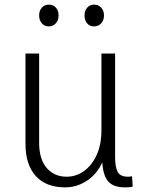

<svg xmlns="http://www.w3.org/2000/svg" viewBox="-20 -800 615 829"><path d="M421 -121H431Q407 -56 361 -23.5Q315 9 261 9Q179 9 134.5 -40Q90 -89 90 -179V-569H149V-183Q149 -113 181.5 -75Q214 -37 268 -37Q308 -37 342 -61Q376 -85 397 -130Q418 -175 418 -240V-569H477V-121Q477 -79 488 -58Q499 -37 533 -37Q537 -37 541.5 -37.5Q546 -38 550 -39L553 6Q544 8 535.5 8.5Q527 9 519 9Q465 9 443 -22Q421 -53 421 -121ZM191 -686Q172 -686 160.5 -699.5Q149 -713 149 -733Q149 -754 160.5 -767Q172 -780 191 -780Q210 -780 221.5 -767Q233 -754 233 -733Q233 -713 221 -699.5Q209 -686 191 -686ZM386 -686Q367 -686 356 -699.5Q345 -713 345 -733Q345 -754 356.5 -767Q368 -780 386 -780Q405 -780 417 -767Q429 -754 429 -733Q429 -713 417 -699.5Q405 -686 386 -686Z"/></svg>

Font: Yaldevi Light
Style: Regular
Weight: 300
Designer: Sol Matas, Rajitha Manaperi, Kosala Senevirathne
Foundry: Mooniak
Version: Version 1.100